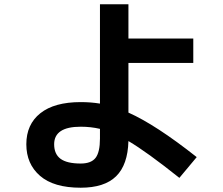

<svg xmlns="http://www.w3.org/2000/svg" viewBox="-20 -817 1040 897"><path d="M883 -523H580V-291Q708 -234 899 -83L818 14Q665 -108 580 -158Q577 -47 522.5 6.5Q468 60 357 60Q231 60 167 4.5Q103 -51 103 -143Q103 -236 168.5 -288Q234 -340 357 -340Q405 -340 447 -333V-797H580V-637H883ZM447 -215Q404 -225 357 -225Q233 -225 233 -143Q233 -97 263 -75Q293 -53 357 -53Q406 -53 426.5 -79.5Q447 -106 447 -170Z"/></svg>

Font: M PLUS 1p
Style: Bold
Weight: 700
Version: Version 1.062